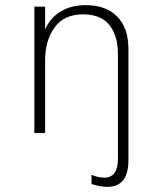

<svg xmlns="http://www.w3.org/2000/svg" viewBox="-20 -519 626 749"><path d="M337 199V163Q363 174 387 174Q440 174 440 101V-308Q440 -379 407 -421Q374 -463 304 -463Q230 -463 193 -412Q156 -361 156 -283V0H114V-493H156V-404Q177 -451 218 -475Q259 -499 314 -499Q393 -499 437 -454.5Q481 -410 481 -328V106Q481 210 399 210Q372 210 337 199Z"/></svg>

Font: Hanken Grotesk ExtraLight
Style: Regular
Weight: 200
Designer: Alfredo Marco Pradil
Foundry: Hanken Design Co.
Version: Version 3.014